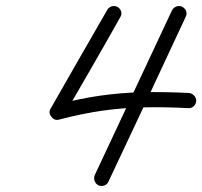

<svg xmlns="http://www.w3.org/2000/svg" viewBox="-20 -589 668 634"><path d="M581 -567Q591 -562 594.5 -552.5Q598 -543 593 -533Q530 -397 466 -261Q402 -125 338 11Q338 11 338 11Q338 11 338 11Q334 20 324.5 23.5Q315 27 305 23Q296 18 292.5 8.5Q289 -1 293 -11Q357 -147 420.5 -283Q484 -419 548 -555Q553 -564 562.5 -567.5Q572 -571 581 -567ZM334 -556Q339 -565 349 -568Q359 -571 368 -566Q377 -561 380 -551Q383 -541 377 -532Q331 -450 284 -368.5Q237 -287 190 -206Q187 -199 179 -203Q171 -207 165 -215Q159 -223 157 -231.5Q155 -240 162 -242Q240 -263 310 -273Q380 -283 451 -284.5Q522 -286 604 -282Q614 -281 621 -273.5Q628 -266 628 -256Q627 -245 619.5 -238Q612 -231 601 -232Q522 -236 453.5 -234.5Q385 -233 318 -223.5Q251 -214 175 -194Q160 -190 150 -203Q139 -217 147 -230Q194 -312 240.5 -393.5Q287 -475 334 -556Q334 -556 334 -556Q334 -556 334 -556Z"/></svg>

Font: FRB American Cursive Semibold
Style: Italic
Weight: 600
Italic angle: -25°
Version: Version 2.0;Modular Font Editor K font №1